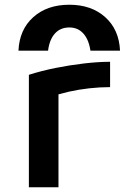

<svg xmlns="http://www.w3.org/2000/svg" viewBox="-20 -791 540 811"><path d="M273 -771Q366 -771 424.5 -718.5Q483 -666 487 -577H362Q355 -624 332 -649.5Q309 -675 273 -675Q235 -675 212 -649.5Q189 -624 183 -577H58Q62 -666 120.5 -718.5Q179 -771 273 -771ZM102 -475Q155 -492 215 -504Q275 -516 335 -523Q395 -530 445 -530V-423Q402 -423 357 -418Q312 -413 270 -403.5Q228 -394 196 -382L227 -440V0H102Z"/></svg>

Font: M PLUS Code Latin SemiBold
Style: Regular
Weight: 600
Designer: Coji Morishita
Foundry: UNDERFOREST DESIGN
Version: Version 1.002; ttfautohint (v1.8.3)